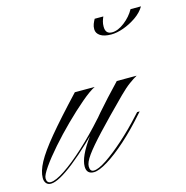

<svg xmlns="http://www.w3.org/2000/svg" viewBox="-170 -636 705 729"><g transform="rotate(-15 182.5 -272.0)"><path d="M120 -303H198Q176 -292 142 -263Q108 -234 71 -197.5Q34 -161 1.5 -124Q-31 -87 -51.5 -57.5Q-72 -28 -72 -16Q-72 3 -56 3Q-37 3 0 -21.5Q37 -46 84 -89Q131 -132 178 -185H189Q102 -93 37.5 -42Q-27 9 -57 9Q-69 9 -75.5 1Q-82 -7 -82 -20Q-82 -46 -63.5 -80.5Q-45 -115 -1 -168Q43 -221 120 -303ZM112 9Q83 9 83 -21Q83 -59 131 -125.5Q179 -192 285 -303H363Q350 -296 331.5 -282.5Q313 -269 290 -246Q220 -176 178 -131Q136 -86 117 -59.5Q98 -33 98 -17Q98 3 113 3Q131 3 164 -19Q197 -41 237.5 -77Q278 -113 317 -156L329 -169H339L330 -159Q287 -110 244.5 -72Q202 -34 167 -12.5Q132 9 112 9ZM406 -553H447Q434 -531 410 -514.5Q386 -498 359.5 -488.5Q333 -479 311 -479Q283 -479 268 -489Q253 -499 253 -515Q253 -526 256.5 -535Q260 -544 265 -553H299Q295 -544 292.5 -535Q290 -526 290 -515Q290 -486 316 -486Q339 -486 365 -506Q391 -526 406 -553Z"/></g></svg>

Font: Ballet
Style: Regular
Weight: 400
Designer: Maximiliano R. Sproviero
Foundry: Omnibus-Type
Version: Version 1.100